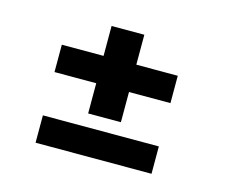

<svg xmlns="http://www.w3.org/2000/svg" viewBox="-72 -627 793 651"><g transform="rotate(15 325.0 -301.5)"><path d="M245.5 -219V-325H99V-421H245.5V-526H360.5V-421H506V-325H360.5V-219ZM99 -77V-173H506V-77Z"/></g></svg>

Font: Trispace SemiBold
Style: Regular
Weight: 600
Designer: Tyler Finck
Foundry: Etcetera Type Company
Version: Version 1.210; ttfautohint (v1.8.3)